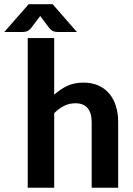

<svg xmlns="http://www.w3.org/2000/svg" viewBox="-69 -880 625 900"><path d="M0 0ZM61 0V-701.7H185.1V-436Q212.9 -461.4 245.4 -477.1Q277.8 -492.7 322.8 -492.7Q362.3 -492.7 392.6 -479Q422.9 -465.3 443.4 -440.9Q463.9 -416.5 474.4 -382.6Q484.9 -348.6 484.9 -308.6V0H360.8V-308.6Q360.8 -350.1 341.8 -373Q322.8 -396 284.7 -396Q256.3 -396 231.7 -383.8Q207 -371.6 185.1 -349.6V0ZM291.5 -730H201.7Q194.3 -730 183.6 -732.7Q172.9 -735.4 161.6 -749L127 -794.9L119.1 -805.7Q117.7 -803.2 116 -800.3Q114.3 -797.4 111.8 -794.9L77.1 -749Q65.9 -735.4 55.2 -732.7Q44.4 -730 37.1 -730H-48.8L65.4 -860.4H177.7Z"/></svg>

Font: Carlito
Style: Bold
Weight: 700
Designer: Lukasz Dziedzic
Foundry: tyPoland Lukasz Dziedzic
Version: Version 1.104